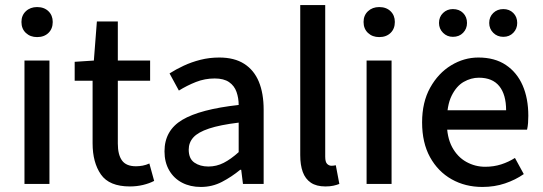

<svg xmlns="http://www.w3.org/2000/svg" viewBox="-20 -729 2151 761"><path d="M77 0V-489H176V0ZM127 -582Q100 -582 82.5 -598.5Q65 -615 65 -642Q65 -668 82.5 -684.5Q100 -701 127 -701Q155 -701 172 -684.5Q189 -668 189 -642Q189 -615 172 -598.5Q155 -582 127 -582Z M495 10Q413 10 380 -37.5Q347 -85 347 -161V-409H276V-484L352 -489L364 -644H447V-489H575V-409H447V-160Q447 -116 463.5 -93Q480 -70 519 -70Q532 -70 545.5 -72.5Q559 -75 572 -81L591 -12Q572 -2 547 4Q522 10 495 10Z M776 12Q734 12 701.5 -5Q669 -22 650.5 -54Q632 -86 632 -129Q632 -212 702.5 -254Q773 -296 926 -313Q926 -340 917.5 -364.5Q909 -389 888 -403.5Q867 -418 831 -418Q792 -418 756.5 -404Q721 -390 689 -370L652 -438Q677 -454 708 -468.5Q739 -483 774.5 -492Q810 -501 849 -501Q909 -501 948 -476Q987 -451 1006 -405Q1025 -359 1025 -294V0H943L936 -56H932Q898 -28 859.5 -8Q821 12 776 12ZM806 -69Q838 -69 866.5 -83.5Q895 -98 926 -126V-243Q852 -234 808.5 -219.5Q765 -205 746.5 -184.5Q728 -164 728 -136Q728 -100 750.5 -84.5Q773 -69 806 -69Z M1270 10Q1234 10 1212 -5Q1190 -20 1180 -47.5Q1170 -75 1170 -114V-709H1269V-108Q1269 -87 1276.5 -79.5Q1284 -72 1294 -72Q1298 -72 1301.5 -72.5Q1305 -73 1311 -74L1325 0Q1315 4 1301.5 7Q1288 10 1270 10Z M1433 0V-489H1532V0ZM1483 -582Q1456 -582 1438.5 -598.5Q1421 -615 1421 -642Q1421 -668 1438.5 -684.5Q1456 -701 1483 -701Q1511 -701 1528 -684.5Q1545 -668 1545 -642Q1545 -615 1528 -598.5Q1511 -582 1483 -582Z M1892 12Q1824 12 1770 -18.5Q1716 -49 1684.5 -106Q1653 -163 1653 -244Q1653 -324 1685 -381.5Q1717 -439 1768 -470Q1819 -501 1876 -501Q1941 -501 1985 -471.5Q2029 -442 2051.5 -390.5Q2074 -339 2074 -270Q2074 -256 2073 -242Q2072 -228 2069 -215H1725V-292H1986Q1986 -354 1959 -387.5Q1932 -421 1878 -421Q1847 -421 1818 -404.5Q1789 -388 1770 -349.5Q1751 -311 1751 -245Q1751 -185 1772 -146Q1793 -107 1828 -87.5Q1863 -68 1903 -68Q1937 -68 1966.5 -77.5Q1996 -87 2021 -103L2056 -39Q2023 -16 1981.5 -2Q1940 12 1892 12ZM1775 -583Q1752 -583 1736 -599Q1720 -615 1720 -638Q1720 -662 1736 -677.5Q1752 -693 1775 -693Q1800 -693 1815.5 -677.5Q1831 -662 1831 -638Q1831 -615 1815.5 -599Q1800 -583 1775 -583ZM1975 -583Q1951 -583 1935 -599Q1919 -615 1919 -638Q1919 -662 1935 -677.5Q1951 -693 1975 -693Q1999 -693 2014.5 -677.5Q2030 -662 2030 -638Q2030 -615 2014.5 -599Q1999 -583 1975 -583Z"/></svg>

Font: Source Sans 3 ExtraLight Medium
Style: Regular
Weight: 500
Version: Version 3.052;hotconv 1.1.0;makeotfexe 2.6.0